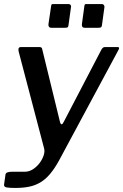

<svg xmlns="http://www.w3.org/2000/svg" viewBox="-34 -762 608 947"><path d="M41 165Q13 165 -1 162.5Q-15 160 -14 149L-7 99Q-6 92 2 88.5Q10 85 27 85H89Q110 85 129 72.5Q148 60 161.5 42Q175 24 181.5 4Q188 -16 183 -32L58 -508Q53 -530 70 -530H160Q173 -530 174 -520L262 -160Q265 -149 270 -149Q275 -149 281 -162L465 -515Q469 -523 473.5 -526.5Q478 -530 484 -530H545Q559 -530 550 -515L257 30Q235 70 212.5 96.5Q190 123 164.5 138Q139 153 109 159Q79 165 41 165ZM316 -726 304 -639Q303 -630 300 -627.5Q297 -625 286 -625H220Q211 -625 207.5 -630Q204 -635 205 -643L218 -731Q219 -739 221 -740.5Q223 -742 229 -742H305Q311 -742 314.5 -737Q318 -732 316 -726ZM481 -726 469 -639Q468 -630 464.5 -627.5Q461 -625 450 -625H385Q375 -625 372 -630Q369 -635 370 -643L382 -731Q383 -739 385 -740.5Q387 -742 393 -742H469Q475 -742 478.5 -737Q482 -732 481 -726Z"/></svg>

Font: Libre Franklin Thin Medium
Style: Italic
Weight: 500
Italic angle: -8°
Version: Version 3.000